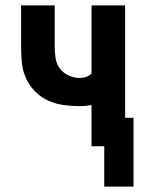

<svg xmlns="http://www.w3.org/2000/svg" viewBox="-20 -540 540 709"><path d="M365 149V0H318V-152Q307 -150 296.5 -149Q286 -148 275 -148Q245 -148 215.5 -152Q186 -156 159 -168Q132 -180 110.5 -201.5Q89 -223 76.5 -250Q64 -277 61 -306.5Q58 -336 58 -366V-520H182V-366Q182 -345 185.5 -324Q189 -303 201.5 -286.5Q214 -270 234 -261Q254 -252 275 -252Q287 -252 298 -256Q309 -260 318 -268V-520H442V-105H473V149Z"/></svg>

Font: Iosevka Extrabold
Style: Regular
Weight: 800
Monospace: yes
Designer: Belleve Invis
Foundry: Belleve Invis
Version: Version 32.5.0; ttfautohint (v1.8.4)